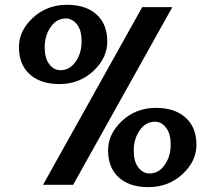

<svg xmlns="http://www.w3.org/2000/svg" viewBox="-20 -767 894 797"><path d="M600.6 -46.9Q637.7 -46.9 661.6 -79.6Q688.5 -115.7 688.5 -166.5Q688.5 -210 671.4 -233.9Q652.3 -261.7 623 -261.7Q585.9 -261.7 562 -229Q535.2 -192.9 535.2 -142.1Q535.2 -98.6 552.2 -74.7Q571.8 -46.9 600.6 -46.9ZM595.7 9.8Q510.3 9.8 465.3 -38.1Q428.7 -77.6 428.7 -143.1Q428.7 -210 484.9 -263.7Q543.5 -319.3 627.9 -319.3Q712.4 -319.3 758.3 -271Q795.4 -231.9 795.4 -165.3Q795.4 -98.6 738.8 -45.4Q680.2 9.8 595.7 9.8ZM253.4 -690.4Q216.3 -690.4 192.4 -657.7Q165.5 -621.6 165.5 -570.8Q165.5 -527.3 182.6 -503.4Q201.7 -475.6 231 -475.6Q268.1 -475.6 292 -508.3Q318.8 -544.4 318.8 -595.2Q318.8 -638.7 301.8 -662.6Q282.2 -690.4 253.4 -690.4ZM258.3 -747.1Q343.8 -747.1 388.7 -699.2Q425.3 -659.7 425.3 -594.2Q425.3 -527.3 369.1 -473.6Q310.5 -418 226.1 -418Q141.6 -418 95.7 -466.3Q58.6 -505.4 58.6 -572Q58.6 -638.7 115.2 -691.9Q173.8 -747.1 258.3 -747.1ZM158.7 0 570.3 -737.3H695.3L283.7 0Z"/></svg>

Font: Klaudia
Style: Bold
Weight: 700
Designer: Wojciech Kalinowski "wmk69" (wmk69@o2.pl)
Foundry: Wojciech Kalinowski "wmk69" (wmk69@o2.pl)
Version: Version 3.1.0; 2021-05-10